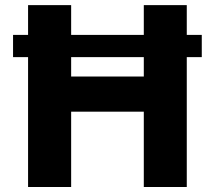

<svg xmlns="http://www.w3.org/2000/svg" viewBox="-20 -748 859 768"><path d="M787.1 -608.4H727.1V-727.5H555.2V-608.4H264.6V-727.5H92.3V-608.4H32.2V-519.5H92.3V0H264.6V-301.3H555.2V0H727.1V-519.5H787.1ZM555.2 -519.5V-441.9H264.6V-519.5Z"/></svg>

Font: Inter ExtraBold
Style: Regular
Weight: 800
Designer: Rasmus Andersson
Foundry: rsms
Version: Version 4.001;git-9221beed3